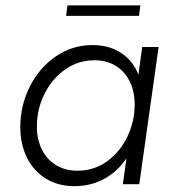

<svg xmlns="http://www.w3.org/2000/svg" viewBox="-20 -662 634 690"><path d="M53 -205.5Q53 -282.5 86.8 -350.2Q120.5 -418 180 -459Q239.5 -500 312.5 -500Q373 -500 416 -471.2Q459 -442.5 477.5 -393.5L491 -493H550L480.5 0H421.5L434.5 -93Q402 -45 354 -19Q306 7 247.5 7Q189 7 145 -20Q101 -47 77 -95.2Q53 -143.5 53 -205.5ZM258.5 -48.5Q318 -48.5 364.8 -82.2Q411.5 -116 437.8 -171Q464 -226 464 -286.5Q464 -333 446.2 -369.2Q428.5 -405.5 395.8 -425.5Q363 -445.5 320 -445.5Q260.5 -445.5 213 -411.5Q165.5 -377.5 139 -322.8Q112.5 -268 112.5 -208Q112.5 -161 130.5 -124.8Q148.5 -88.5 181.5 -68.5Q214.5 -48.5 258.5 -48.5ZM222.5 -642.5H484.5L479.5 -605H217.5Z"/></svg>

Font: HK Grotesk Light
Style: Italic
Weight: 300
Italic angle: -16°
Designer: Alfredo Marco Pradil
Foundry: Hanken Design Co.
Version: Version 3.001